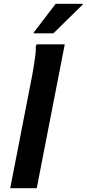

<svg xmlns="http://www.w3.org/2000/svg" viewBox="-20 -994 457 1014"><path d="M34 0 149 -591Q153 -613 158 -642Q163 -671 166.5 -700Q170 -729 169 -750L174 -760H322L174 0ZM158 -818V-822L274 -974H417V-970L262 -818Z"/></svg>

Font: Kufam SemiBold
Style: Italic
Weight: 600
Italic angle: -11°
Designer: Artur Schmal
Foundry: Original Type
Version: Version 1.301; ttfautohint (v1.8.3)